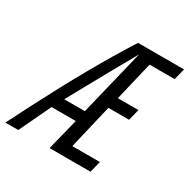

<svg xmlns="http://www.w3.org/2000/svg" viewBox="-183 -838 969 983"><g transform="rotate(30 302.0 -346.5)"><path d="M-26 0Q10 -72 47.5 -144.5Q85 -217 123.5 -289Q162 -361 201.5 -431Q241 -501 280 -566.5Q319 -632 358 -693H630L613 -626H465L410 -396H532L515 -329H393L331 -67H494L477 0H235L282 -187H139L50 0ZM175 -254H297L392 -644Q353 -575 313.5 -504.5Q274 -434 239 -370Q204 -306 175 -254Z"/></g></svg>

Font: Ubuntu Sans Mono
Style: Italic
Weight: 400
Italic angle: -13.5°
Monospace: yes
Designer: Dalton Maag Ltd
Foundry: Dalton Maag Ltd
Version: Version 1.006